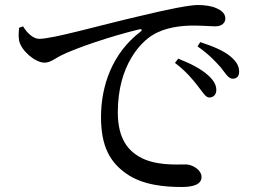

<svg xmlns="http://www.w3.org/2000/svg" viewBox="-20 -735 1040 766"><path d="M56 -624C55 -609 53 -592 56 -574C63 -535 119 -485 158 -485C181 -485 202 -503 222 -513C282 -543 423 -591 536 -618C547 -620 548 -614 541 -609C428 -523 383 -393 383 -268C383 -151 419 -88 483 -43C550 5 642 11 705 11C751 11 784 1 784 -29C784 -57 748 -79 721 -79C684 -79 598 -73 535 -110C496 -133 450 -176 450 -287C450 -478 545 -568 587 -594C639 -627 706 -633 753 -633C788 -633 818 -630 840 -630C865 -630 879 -644 879 -661C879 -679 867 -692 844 -702C825 -711 797 -715 769 -715C736 -715 650 -698 538 -671C370 -632 191 -580 136 -580C113 -580 87 -604 72 -630ZM768 -550C815 -517 838 -491 860 -467C880 -442 891 -421 908 -421C925 -421 934 -431 934 -449C934 -471 924 -490 898 -511C873 -532 831 -550 779 -567ZM678 -484C722 -451 749 -418 769 -392C789 -367 800 -346 815 -346C832 -346 843 -358 843 -376C843 -395 834 -413 811 -434C784 -459 742 -481 691 -501Z"/></svg>

Font: Noto Serif SC Medium
Style: Regular
Weight: 500
Designer: Ryoko NISHIZUKA 西塚涼子 (kana & ideographs); Frank Grießhammer (Latin, Greek & Cyrillic); Wenlong ZHANG 张文龙 (bopomofo); San
Foundry: Adobe Systems Incorporated
Version: Version 1.001;PS 1.001;hotconv 16.6.54;makeotf.lib2.5.65590